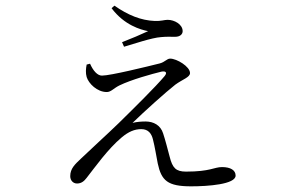

<svg xmlns="http://www.w3.org/2000/svg" viewBox="-20 -607 1040 678"><path d="M655 51C714 51 812 44 812 13C812 -6 794 -17 764 -17C736 -17 723 -1 637 -1C601 -1 589 -14 579 -54C572 -80 564 -112 556 -136C547 -165 522 -178 494 -178C481 -178 463 -177 448 -173C490 -214 567 -283 599 -308C625 -327 651 -334 651 -349C651 -372 604 -400 581 -400C569 -400 563 -388 544 -383C500 -372 370 -340 340 -340C324 -340 309 -357 298 -382L286 -379C283 -364 282 -349 286 -335C293 -312 323 -282 357 -282C372 -282 381 -295 401 -305C444 -326 517 -346 550 -354C565 -357 572 -351 561 -338C529 -300 456 -228 399 -172C360 -134 297 -77 266 -47C245 -27 228 -12 228 15C228 31 239 41 252 41C267 41 277 33 286 21C316 -17 360 -80 410 -122C434 -142 455 -151 479 -151C504 -151 515 -135 520 -115C527 -88 532 -55 537 -30C550 31 572 51 655 51ZM411 -458 418 -442C450 -451 516 -474 549 -476C570 -478 581 -477 598 -477C617 -477 625 -487 625 -497C625 -521 596 -537 572 -537C560 -537 549 -532 526 -533C478 -535 433 -553 384 -587L374 -578C419 -518 477 -502 503 -497C480 -486 442 -470 411 -458Z"/></svg>

Font: Source Han Serif CN Light
Style: Regular
Weight: 300
Designer: Ryoko NISHIZUKA 西塚涼子 (kana & ideographs); Frank Grießhammer (Latin, Greek & Cyrillic); Wenlong ZHANG 张文龙 (bopomofo); San
Foundry: Adobe
Version: Version 2.003;hotconv 1.1.1;makeotfexe 2.6.0